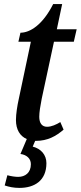

<svg xmlns="http://www.w3.org/2000/svg" viewBox="-20 -679 395 939"><path d="M207 119C207 78 180 48 140 38L152 10H155C213 10 254 -13 291 -45L275 -82C256 -70 232 -59 210 -59C186 -59 172 -76 172 -108C172 -129 177 -161 184 -196L244 -475H341L355 -536H258L284 -659H240C188 -556 126 -519 80 -519L70 -475H131L71 -191C65 -164 58 -122 58 -92C58 -45 78 -13 111 1L80 74C110 78 131 96 131 124C131 166 103 186 69 186C54 186 34 183 16 178L3 228C24 235 47 240 75 240C148 240 207 205 207 119Z"/></svg>

Font: Noto Serif Condensed Semi
Style: Italic
Weight: 600
Width: 3
Italic angle: -12°
Designer: Monotype Design Team
Foundry: Monotype Imaging Inc.
Version: Version 1.901